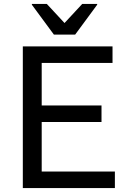

<svg xmlns="http://www.w3.org/2000/svg" viewBox="-20 -956 656 976"><path d="M96 0V-720H192V0ZM152 0V-84H564V0ZM152 -336V-420H496V-336ZM152 -636V-720H552V-636ZM254 -780 142 -932V-936H218L308 -839L398 -936H474V-932L362 -780Z"/></svg>

Font: Kufam
Style: Regular
Weight: 400
Designer: Wael Morcos, Artur Schmal
Foundry: Original Type
Version: Version 1.301; ttfautohint (v1.8.3)